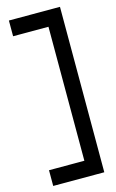

<svg xmlns="http://www.w3.org/2000/svg" viewBox="-128 -749 571 944"><g transform="rotate(-15 157.5 -277.0)"><path d="M60 -618H20V-698H60H240H280V-658V104V144H240H60H20V64H60H200V-618Z"/></g></svg>

Font: Nordica Plus
Style: NordicaClassicLight
Weight: 300
Version: Version 1.01